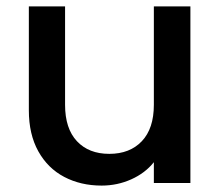

<svg xmlns="http://www.w3.org/2000/svg" viewBox="-20 -571 689 599"><path d="M574 -551V0H460V-65Q433 -31 389.5 -11.5Q346 8 297 8Q232 8 180.5 -19Q129 -46 99.5 -99Q70 -152 70 -227V-551H183V-244Q183 -170 220 -130.5Q257 -91 321 -91Q385 -91 422.5 -130.5Q460 -170 460 -244V-551Z"/></svg>

Font: Poppins-Tabular Medium
Style: Regular
Weight: 500
Designer: Ninad Kale (Devanagari), Jonny Pinhorn (Latin)
Foundry: Indian Type Foundry
Version: Version 4.004